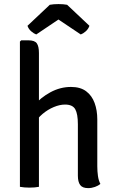

<svg xmlns="http://www.w3.org/2000/svg" viewBox="-20 -938 584 964"><path d="M175.5 0Q155.5 4 127.5 4Q101.5 4 80 0V-729L86.5 -735.5H123Q154.5 -735.5 165 -720.2Q175.5 -705 175.5 -672ZM468.5 -103.5Q468.5 -77.5 471.8 -54.5Q475 -31.5 484 -14.5Q473.5 -5.5 456.8 0.5Q440 6.5 422.5 6.5Q394 6.5 382.5 -9.2Q371 -25 371 -56V-314Q371 -366 357.8 -389.5Q344.5 -413 306.5 -413Q280 -413 250 -400.5Q220 -388 193.5 -365.8Q167 -343.5 151 -313.5V-409Q184 -448 233.2 -474.8Q282.5 -501.5 336.5 -501.5Q383.5 -501.5 412.5 -479.8Q441.5 -458 455 -421Q468.5 -384 468.5 -338.5ZM317 -914 429 -808.5Q423.5 -792 410.2 -780.5Q397 -769 385.5 -765L273.5 -840L162 -765Q150.5 -769 137 -780.5Q123.5 -792 118 -808.5L230 -914Q249.5 -917.5 273.5 -917.5Q298 -917.5 317 -914Z"/></svg>

Font: Signika Negative
Style: Regular
Weight: 400
Designer: Anna Giedry
Foundry: Anna Giedry
Version: Version 2.001